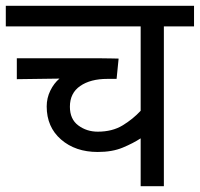

<svg xmlns="http://www.w3.org/2000/svg" viewBox="-20 -642 689 662"><path d="M649 -551H545V0H465V-165Q439 -148 403 -133Q367 -118 317 -118Q240 -118 190.5 -161Q141 -204 141 -275Q141 -304 153.5 -329.5Q166 -355 185 -371L38 -369V-441H331Q349 -441 367 -440.5Q385 -440 389 -440L382 -370H350Q292 -370 256.5 -345.5Q221 -321 221 -274Q221 -231 250 -209.5Q279 -188 317 -188Q367 -188 402.5 -209.5Q438 -231 465 -260V-551H0V-622H649Z"/></svg>

Font: Noto Sans Historical
Style: Regular
Weight: 400
Designer: Monotype Design Team
Foundry: Monotype Imaging Inc.
Version: Version 2.013; ttfautohint (v1.8.4.7-5d5b)